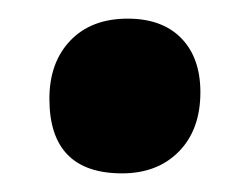

<svg xmlns="http://www.w3.org/2000/svg" viewBox="-20 -178 268 206"><path d="M117 -158Q154 -158 174.5 -137Q195 -116 195 -79Q195 -39 172 -15.5Q149 8 111 8Q33 8 33 -72Q33 -111 55.5 -134.5Q78 -158 117 -158Z"/></svg>

Font: Alegreya Sans SC ExtraBold
Style: Regular
Weight: 800
Designer: Juan Pablo del Peral
Foundry: Huerta Tipografica
Version: Version 2.007